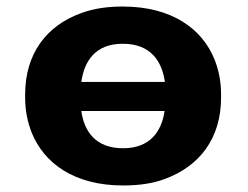

<svg xmlns="http://www.w3.org/2000/svg" viewBox="-20 -558 758 588"><path d="M57 -269V-259C57 -220 64 -185 77 -152C115 -58 207 10 357 10C405 10 448 4 485 -10C591 -49 657 -134 657 -259V-269C657 -308 650 -343 637 -376C599 -470 506 -538 356 -538C309 -538 267 -532 229 -518C123 -480 57 -394 57 -269ZM485 -307H229C238 -370 271 -424 356 -424C441 -424 476 -371 485 -307ZM229 -218H484C475 -156 440 -104 357 -104C273 -104 238 -155 229 -218Z"/></svg>

Font: Asimov
Style: XWid
Weight: 500
Designer: Google
Version: Version 2.000980; 2014